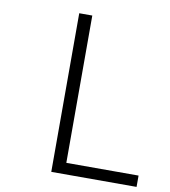

<svg xmlns="http://www.w3.org/2000/svg" viewBox="-82 -799 768 869"><g transform="rotate(10 302.0 -364.5)"><path d="M212 0V-729H272V-52H604V0Z"/></g></svg>

Font: NotoSansHansLight
Style: Regular
Weight: 300
Designer: Ryoko NISHIZUKA  (kana & ideographs); Paul D. Hunt (Latin, Greek & Cyrillic); Wenlong ZHANG  (bopomofo); Sandoll Communi
Foundry: Adobe Systems Incorporated
Version: Version 1.00;December 8, 2021;FontCreator 13.0.0.2675 64-bit